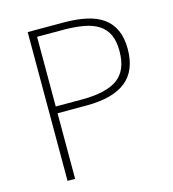

<svg xmlns="http://www.w3.org/2000/svg" viewBox="-108 -816 815 905"><g transform="rotate(-15 299.0 -363.0)"><path d="M285 -726H110V0H147V-320H289Q417 -320 481 -371Q545 -422 545 -528Q545 -582 527.5 -620Q510 -658 477 -681.5Q444 -705 395.5 -715.5Q347 -726 285 -726ZM276 -353H147V-693H272Q331 -693 374.5 -685Q418 -677 447 -658Q476 -639 490.5 -607.5Q505 -576 505 -528Q505 -434 449.5 -393.5Q394 -353 276 -353Z"/></g></svg>

Font: Spoqa Han Sans Neo Thin
Style: Regular
Weight: 100
Designer: [Spoqa Han Sans Neo] Dong-huui Kim  Younghwa Kang  Yujin Lee  [Noto Sans] Ryoko NISHIZUKA  (kana & ideographs); Paul D. 
Foundry: Spoqa (http://www.spoqa-han-sans.com)
Version: Version 1.100;hotconv 1.0.109;makeotfexe 2.5.65596